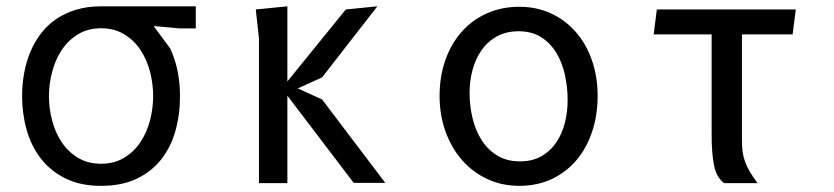

<svg xmlns="http://www.w3.org/2000/svg" viewBox="-20 -580 2640 608"><path d="M50 -275.5Q50 -313 56.5 -348.8Q63 -384.5 76.2 -416Q89.5 -447.5 109.8 -474Q130 -500.5 157.8 -519.5Q185.5 -538.5 221 -549.2Q256.5 -560 300 -560H600V-490H550L466.5 -497.5L519 -426.5Q535 -392 542.5 -354.2Q550 -316.5 550 -275.5Q550 -217 535.5 -165.5Q521 -114 490.5 -75.2Q460 -36.5 412.8 -14Q365.5 8.5 300 8.5Q234.5 8.5 187.2 -15Q140 -38.5 109.5 -77.8Q79 -117 64.5 -168.5Q50 -220 50 -275.5ZM135 -275.5Q135 -237 145 -198.8Q155 -160.5 175.2 -130Q195.5 -99.5 226.8 -80.5Q258 -61.5 300 -61.5Q342 -61.5 373.2 -80.5Q404.5 -99.5 424.8 -130Q445 -160.5 455 -198.8Q465 -237 465 -275.5Q465 -314.5 455 -353Q445 -391.5 424.8 -422Q404.5 -452.5 373.2 -471.5Q342 -490.5 300 -490.5Q258 -490.5 226.8 -471.2Q195.5 -452 175.2 -421.2Q155 -390.5 145 -352Q135 -313.5 135 -275.5Z M800 0V-459.5L790 -550L890 -560V-322L1075 -550L1175 -560L1000 -335L923 -300L1000 -265L1200 -1H1100L890 -277V0Z M1624.5 8.5Q1569 8.5 1522.8 -13.2Q1476.5 -35 1443 -73.2Q1409.5 -111.5 1390.8 -163.5Q1372 -215.5 1372 -276.5Q1372 -337 1390 -388.8Q1408 -440.5 1441 -478.2Q1474 -516 1520.8 -537.2Q1567.5 -558.5 1624.5 -558.5Q1680 -558.5 1725.5 -537.2Q1771 -516 1803.8 -478.2Q1836.5 -440.5 1854.5 -388.8Q1872.5 -337 1872.5 -276.5Q1872.5 -215.5 1855.2 -163.5Q1838 -111.5 1805.8 -73.2Q1773.5 -35 1727.5 -13.2Q1681.5 8.5 1624.5 8.5ZM1777.5 -263Q1777.5 -303.5 1769 -342.5Q1760.5 -381.5 1742 -412.2Q1723.5 -443 1694 -462Q1664.5 -481 1622.5 -481Q1582.5 -481 1553 -464.5Q1523.5 -448 1504.5 -420.5Q1485.5 -393 1476.2 -358Q1467 -323 1467 -286Q1467 -245.5 1476.2 -206.5Q1485.5 -167.5 1504.8 -137Q1524 -106.5 1554.2 -87.8Q1584.5 -69 1626.5 -69Q1666 -69 1694.8 -85.5Q1723.5 -102 1741.8 -129.2Q1760 -156.5 1768.8 -191.2Q1777.5 -226 1777.5 -263Z M2329.5 -471V-132.5Q2329.5 -113.5 2331.8 -98Q2334 -82.5 2339.5 -67.5Q2345 -52.5 2354.5 -36.2Q2364 -20 2379 0H2273.5Q2249 -17.5 2241.2 -55.8Q2233.5 -94 2233.5 -151.5V-471H2050L2060 -550H2500L2490 -471Z"/></svg>

Font: B612 Mono
Style: Regular
Weight: 400
Version: Version 1.005